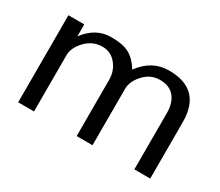

<svg xmlns="http://www.w3.org/2000/svg" viewBox="-86 -637 952 830"><g transform="rotate(30 389.5 -222.5)"><path d="M718.8 0H639.6V-281.2Q639.6 -332 615.2 -361.3Q590.8 -390.6 542 -390.6Q497.1 -390.6 463.9 -355Q430.7 -319.3 430.7 -281.2V0H351.6V-281.2Q351.6 -325.2 324.7 -357.9Q297.9 -390.6 255.9 -390.6Q208 -390.6 173.3 -354.5Q138.7 -318.4 138.7 -281.2V0H59.6V-434.6H138.7V-375Q191.4 -445.3 267.6 -445.3Q327.1 -445.3 358.9 -427.7Q390.6 -410.2 416 -369.1Q471.7 -445.3 556.6 -445.3Q718.8 -445.3 718.8 -281.2Z"/></g></svg>

Font: Padauk
Style: Regular
Weight: 400
Designer: Debbi Hosken
Foundry: SIL
Version: Version 3.003; ttfautohint (v1.8.2) -l 8 -r 50 -G 200 -x 14 